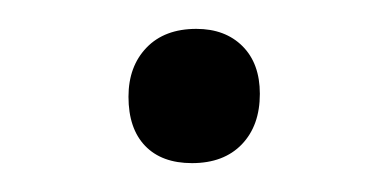

<svg xmlns="http://www.w3.org/2000/svg" viewBox="-20 -108 269 133"><path d="M160 -43Q160 -21 147.5 -8Q135 5 113 5Q92 5 80.5 -7Q69 -19 69 -41Q69 -62 81.5 -75Q94 -88 116 -88Q136 -88 148 -76Q160 -64 160 -43Z"/></svg>

Font: Alegreya Sans
Style: Regular
Weight: 400
Designer: Juan Pablo del Peral
Foundry: Huerta Tipografica
Version: Version 2.008; ttfautohint (v1.6)